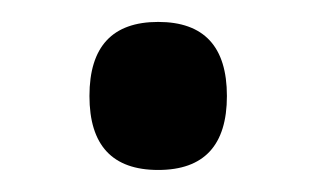

<svg xmlns="http://www.w3.org/2000/svg" viewBox="-20 -149 290 176"><path d="M62 -61Q62 -128.9 125 -128.9Q188 -128.9 188 -61Q188 6.8 125 6.8Q62 6.8 62 -61Z"/></svg>

Font: Noto Serif Malayalam
Style: Regular
Weight: 400
Designer: Indian Type Foundry
Foundry: Monotype Imaging Inc.
Version: Version 1.01